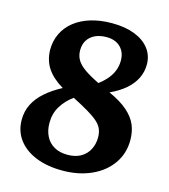

<svg xmlns="http://www.w3.org/2000/svg" viewBox="-109 -804 795 904"><g transform="rotate(15 288.0 -351.5)"><path d="M32 -168Q32 -210 49.5 -244.5Q67 -279 100 -308Q133 -337 180 -362Q128 -393 102.5 -431Q77 -469 76 -521Q76 -564 93.5 -600.5Q111 -637 144 -663Q177 -689 223 -703Q269 -717 326 -717Q390 -717 436.5 -699Q483 -681 508.5 -648Q534 -615 534 -571Q534 -535 518.5 -503.5Q503 -472 473 -446Q443 -420 398 -399Q456 -373 489.5 -343.5Q523 -314 537 -281Q551 -248 551 -207Q551 -142 516 -92Q481 -42 419 -14Q357 14 278 14Q204 14 148.5 -8.5Q93 -31 62.5 -72Q32 -113 32 -168ZM242 -331Q205 -304 183.5 -268.5Q162 -233 162 -187Q162 -151 176 -123Q190 -95 217 -79.5Q244 -64 282 -64Q321 -64 347.5 -79.5Q374 -95 387.5 -121.5Q401 -148 401 -180Q401 -204 393 -222Q385 -240 366.5 -256Q348 -272 317.5 -290Q287 -308 242 -331ZM213 -555Q213 -529 225 -508.5Q237 -488 264 -469Q291 -450 336 -428Q361 -447 377.5 -467Q394 -487 402.5 -509.5Q411 -532 411 -557Q411 -598 386 -622.5Q361 -647 318 -647Q286 -647 262.5 -636Q239 -625 226 -604.5Q213 -584 213 -555Z"/></g></svg>

Font: Literata 18pt
Style: Bold Italic
Weight: 700
Italic angle: -2°
Designer: Latin by Veronika Burian and Jose Scaglione. Greek by Irene Vlachou. Cyrillic by Vera Evstafieva
Foundry: TypeTogether
Version: Version 3.103;gftools[0.9.29]